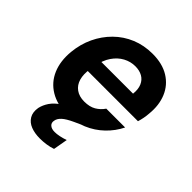

<svg xmlns="http://www.w3.org/2000/svg" viewBox="-196 -659 995 995"><g transform="rotate(45 301.5 -162.0)"><path d="M261 12Q190 12 139.5 -18.5Q89 -49 65.5 -104Q42 -159 49 -232Q55 -294 80 -347Q105 -400 145.5 -440Q186 -480 239 -502Q292 -524 355 -524Q427 -524 475.5 -494Q524 -464 546 -411.5Q568 -359 561 -292Q560 -275 556.5 -257Q553 -239 548 -223H143L157 -306H429Q433 -341 422.5 -365.5Q412 -390 390 -402.5Q368 -415 337 -415Q303 -415 272 -398.5Q241 -382 218.5 -349.5Q196 -317 187 -267L182 -238Q175 -196 184 -164.5Q193 -133 217.5 -115.5Q242 -98 279 -98Q318 -98 343.5 -113Q369 -128 386 -153H524Q501 -106 462 -68.5Q423 -31 372 -9.5Q321 12 261 12ZM251 200Q214 200 185.5 189Q157 178 142.5 154Q128 130 134 94Q140 67 157 42Q174 17 209.5 -7Q245 -31 304 -54L353 -74L371 -11L316 14Q277 32 259.5 48Q242 64 239 82Q235 100 247 111Q259 122 282 122Q297 122 316.5 118Q336 114 356 107L342 186Q322 193 298.5 196.5Q275 200 251 200Z"/></g></svg>

Font: DM Sans 12pt
Style: Bold Italic
Weight: 700
Italic angle: -10°
Version: Version 4.004;gftools[0.9.30]